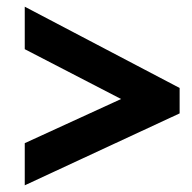

<svg xmlns="http://www.w3.org/2000/svg" viewBox="-20 -649 573 574"><path d="M54 -221 342 -353 54 -502V-629L517 -386V-310L54 -95Z"/></svg>

Font: Noto Sans Display Extra
Style: Italic
Weight: 800
Italic angle: -12°
Designer: Monotype Design Team
Foundry: Monotype Imaging Inc.
Version: Version 1.900